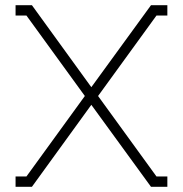

<svg xmlns="http://www.w3.org/2000/svg" viewBox="-20 -720 705 740"><path d="M562 0 332 -316 103 0H40V-40H82L307 -350L82 -660H40V-700H103L332 -384L562 -700H625V-660H583L358 -350L583 -40H625V0Z"/></svg>

Font: Turret Road Light
Style: Regular
Weight: 300
Designer: Noponies
Foundry: Noponies
Version: Version 1.001; ttfautohint (v1.8)